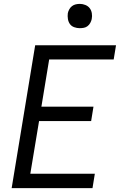

<svg xmlns="http://www.w3.org/2000/svg" viewBox="-20 -968 640 988"><path d="M40 0 161 -735H577L565 -662H233L193 -419H461L449 -345H181L136 -74H468L456 0ZM390 -823Q376 -823 362 -828Q348 -833 340 -844Q332 -855 329.5 -870Q327 -885 329 -900Q331 -910 336.5 -920Q342 -930 350.5 -936.5Q359 -943 369.5 -945.5Q380 -948 391 -948Q405 -948 419 -942.5Q433 -937 441.5 -926Q450 -915 452.5 -900Q455 -885 452 -870Q450 -860 444.5 -850Q439 -840 430.5 -833.5Q422 -827 411.5 -825Q401 -823 390 -823Z"/></svg>

Font: Iosevka Extended Oblique
Style: Regular
Weight: 400
Width: 7
Italic angle: -9°
Monospace: yes
Designer: Belleve Invis
Foundry: Belleve Invis
Version: Version 32.0.1; ttfautohint (v1.8.4)